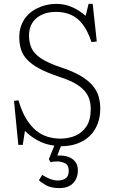

<svg xmlns="http://www.w3.org/2000/svg" viewBox="-20 -737 586 986"><path d="M284 229Q242 229 215 213.5Q188 198 180 188L197 161Q211 171 233.5 180.5Q256 190 277 190Q301 190 317 179Q333 168 333 140Q333 111 314 101.5Q295 92 273 92Q263 92 254.5 93Q246 94 239 96L231 80L259 11Q211 5 172.5 -16.5Q134 -38 108 -65L97 7H74L52 -219L75 -222Q91 -166 114 -128Q137 -90 165 -67Q193 -44 225.5 -34.5Q258 -25 290 -25Q329 -25 364.5 -39Q400 -53 423 -86.5Q446 -120 446 -178Q446 -212 433.5 -241Q421 -270 385.5 -296Q350 -322 280 -344Q221 -364 182 -385Q143 -406 120.5 -429.5Q98 -453 88.5 -481.5Q79 -510 79 -546Q79 -580 89.5 -607.5Q100 -635 118.5 -655.5Q137 -676 161.5 -689.5Q186 -703 213.5 -710Q241 -717 271 -717Q312 -717 349 -701Q386 -685 420 -656L435 -717H456L477 -524L450 -521Q430 -580 403.5 -613.5Q377 -647 343 -661.5Q309 -676 268 -676Q206 -676 167.5 -644Q129 -612 129 -554Q129 -519 142 -490Q155 -461 191 -437Q227 -413 296 -390Q357 -370 396.5 -346Q436 -322 457.5 -295.5Q479 -269 487 -239.5Q495 -210 495 -179Q495 -137 481.5 -101.5Q468 -66 442.5 -40.5Q417 -15 379 -0.5Q341 14 293 14L274 62Q305 60 329 68Q353 76 366.5 93.5Q380 111 380 138Q380 163 369.5 184Q359 205 338 217Q317 229 284 229Z"/></svg>

Font: Literata 18pt ExtraLight
Style: Regular
Weight: 250
Designer: Latin by Veronika Burian and Jose Scaglione. Greek by Irene Vlachou. Cyrillic by Vera Evstafieva.
Foundry: TypeTogether
Version: Version 3.103;gftools[0.9.29]